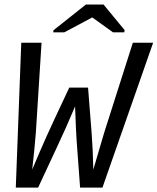

<svg xmlns="http://www.w3.org/2000/svg" viewBox="-20 -853 716 873"><path d="M445.8 0H344.2L328.6 -210.9Q326.2 -239.7 321.3 -369.1Q305.2 -330.1 281 -275.6Q256.8 -221.2 153.3 0H51.8L76.7 -658.7H168.9L143.1 -251Q136.7 -170.4 126.5 -82Q166.5 -177.2 191.2 -231.9Q215.8 -286.6 294.9 -454.6H380.4Q391.1 -319.3 396.7 -246.8Q402.3 -174.3 404.3 -82L454.1 -251L584 -658.7H676.3ZM546.9 -715.8 544.9 -706.1H493.7L399.9 -773.4H398.9L272.5 -706.1H221.7L223.6 -715.8L370.6 -832.5H450.7Z"/></svg>

Font: Liberation Mono
Style: Italic
Weight: 400
Italic angle: -12°
Monospace: yes
Designer: Steve Matteson
Foundry: Ascender Corporation
Version: Version 2.1.5